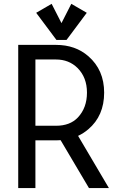

<svg xmlns="http://www.w3.org/2000/svg" viewBox="-20 -962 626 982"><path d="M161.1 -657.7V-318.8H266.6Q338.4 -318.8 378.4 -361.3Q424.8 -410.6 424.8 -488.3Q424.8 -565.9 376.5 -614.3Q332.5 -657.7 266.6 -657.7ZM73.2 0V-732.4H266.6Q365.7 -732.4 432.1 -674.3Q512.7 -604 512.7 -488.3Q512.7 -369.6 431.6 -300.8Q407.7 -280.3 379.4 -267.1L537.1 0H435.1L290 -245.1Q278.8 -244.1 266.6 -244.1H161.1V0ZM165 -896.5 244.1 -942.4 294.4 -843.8 344.7 -942.4 423.8 -896.5 320.3 -757.8H268.6Z"/></svg>

Font: Consola Mono
Style: Book
Weight: 400
Monospace: yes
Version: Version 2.001